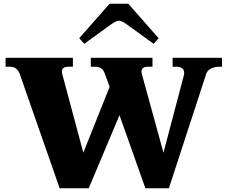

<svg xmlns="http://www.w3.org/2000/svg" viewBox="-20 -1010 1221 1030"><path d="M432 -775 405 -805 568 -990H668L831 -805L804 -775L662 -878Q632 -899 618 -899Q604 -899 574 -878ZM1171 -700V-652H1154Q1132 -652 1112 -642Q1092 -632 1086 -613L886 0H760L621 -392L456 0H300L85 -616Q70 -652 34 -652H10V-700H371V-652H347Q312 -652 312 -626Q312 -620 315 -609L427 -191L568 -544L542 -616Q529 -652 491 -652H467V-700H798V-652H774Q739 -652 739 -626Q739 -618 742 -609L857 -191L965 -601Q968 -612 968 -618Q968 -636 956.5 -644Q945 -652 930 -652H906V-700Z"/></svg>

Font: Taviraj Black
Style: Regular
Weight: 900
Designer: Katatrad Team
Foundry: CadsonDemak
Version: Version 1.001